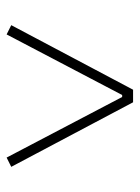

<svg xmlns="http://www.w3.org/2000/svg" viewBox="59 -797 422 580"><g transform="rotate(90 270.0 -507.0)"><path d="M456 -316 273 -665H267L84 -316L56 -330L251 -698H289L484 -330Z"/></g></svg>

Font: IBM Plex Sans Cond ExtLt
Style: Regular
Weight: 200
Width: 3
Designer: Mike Abbink, Paul van der Laan, Pieter van Rosmalen
Foundry: Bold Monday
Version: Version 1.3